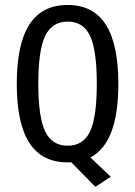

<svg xmlns="http://www.w3.org/2000/svg" viewBox="-20 -636 540 766"><path d="M264.6 11.7H249Q147.5 11.7 97.2 -65.9Q46.9 -143.6 46.9 -301.8Q46.9 -460 97.2 -538.1Q147.5 -616.2 250 -616.2Q351.6 -616.2 401.9 -538.1Q452.1 -460 452.1 -301.8Q452.1 -182.6 424.3 -109.9Q396.5 -37.1 340.8 -7.8L421.9 69.3L360.4 109.4ZM366.2 -301.8Q366.2 -435.5 339.4 -492.7Q312.5 -549.8 250 -549.8Q187.5 -549.8 160.2 -492.7Q132.8 -435.5 132.8 -301.8Q132.8 -168.9 160.2 -111.8Q187.5 -54.7 250 -54.7Q312.5 -54.7 339.4 -111.8Q366.2 -168.9 366.2 -301.8Z"/></svg>

Font: BabelStone Flags PUA
Style: Regular
Weight: 400
Designer: Andrew West
Foundry: BabelStone
Version: Version 4.12